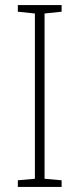

<svg xmlns="http://www.w3.org/2000/svg" viewBox="-20 -734 312 754"><path d="M222 0H50V-26L117 -32V-681L50 -688V-714H222V-688L155 -681V-32L222 -26Z"/></svg>

Font: Noto Sans Georgian SemiCondensed ExtraLight
Style: Regular
Weight: 200
Width: 4
Designer: Monotype Design Team, Akaki Razmadze
Foundry: Google LLC
Version: Version 2.005; ttfautohint (v1.8.4.7-5d5b)